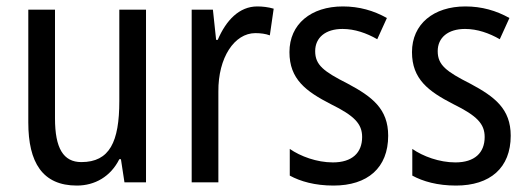

<svg xmlns="http://www.w3.org/2000/svg" viewBox="-20 -567 1644 597"><path d="M434 -537H351V-253C351 -126 321 -63 233 -63C177 -63 151 -106 151 -199V-537H68V-186C68 -62 112 10 219 10C275 10 324 -18 351 -72H356L367 0H434Z M780 -547C724 -547 683 -504 657 -443H652L642 -537H576V0H659V-282C658 -388 709 -464 774 -464C790 -464 806 -462 819 -457L831 -540C814 -545 796 -547 780 -547Z M1187 -145C1187 -228 1138 -266 1061 -307C986 -345 960 -365 960 -408C960 -450 992 -477 1045 -477C1083 -477 1120 -464 1153 -445L1183 -511C1142 -534 1097 -547 1046 -547C947 -547 880 -492 880 -405C880 -321 931 -283 1009 -243C1082 -207 1106 -182 1106 -141C1106 -92 1075 -62 1015 -62C965 -62 914 -81 881 -104V-21C914 -3 959 10 1017 10C1123 10 1187 -45 1187 -145Z M1568 -145C1568 -228 1519 -266 1442 -307C1367 -345 1341 -365 1341 -408C1341 -450 1373 -477 1426 -477C1464 -477 1501 -464 1534 -445L1564 -511C1523 -534 1478 -547 1427 -547C1328 -547 1261 -492 1261 -405C1261 -321 1312 -283 1390 -243C1463 -207 1487 -182 1487 -141C1487 -92 1456 -62 1396 -62C1346 -62 1295 -81 1262 -104V-21C1295 -3 1340 10 1398 10C1504 10 1568 -45 1568 -145Z"/></svg>

Font: Noto Sans Condensed
Style: Regular
Weight: 400
Width: 3
Designer: Monotype Design Team
Foundry: Monotype Imaging Inc.
Version: Version 2.013